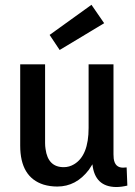

<svg xmlns="http://www.w3.org/2000/svg" viewBox="-20 -751 551 784"><path d="M454.1 12.7Q475.6 12.7 500 6.8L497.1 -67.4Q490.2 -66.4 482.4 -66.4Q449.2 -66.4 444.3 -103.5Q443.4 -111.3 443.4 -121.1V-488.3H341.8V-228.5Q341.8 -115.2 282.2 -80.1Q262.7 -68.4 240.2 -68.4Q175.8 -68.4 166 -142.6Q164.1 -154.3 164.1 -167V-488.3H62.5V-156.2Q62.5 -27.3 158.2 2.9Q184.6 10.7 213.9 10.7Q291 10.7 342.8 -57.6Q350.6 -69.3 357.4 -80.1Q367.2 11.7 454.1 12.7ZM405.3 -656.2 353.5 -731.4 182.6 -608.4 223.6 -546.9Z"/></svg>

Font: Yaldevi Colombo SemiBold
Style: Regular
Weight: 600
Designer: Sol Matas, Denzil Rajitha, Kosala Senevirathne and Pathum Egodawatta
Foundry: Mooniak
Version: Version 1.020 ; ttfautohint (v1.6)